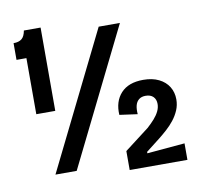

<svg xmlns="http://www.w3.org/2000/svg" viewBox="-82 -791 958 917"><g transform="rotate(-10 397.5 -332.0)"><path d="M81 -300V-572H33V-653Q59 -653 73 -664.5Q87 -676 92 -704H173V-300ZM121 0 447 -660H550L224 0ZM474 40V-52L593 -143Q613 -161 628 -178Q643 -195 651.5 -212.5Q660 -230 660 -248Q660 -270 647 -283Q634 -296 610 -296Q590 -296 577.5 -286Q565 -276 560.5 -258.5Q556 -241 558 -216L471 -228Q467 -293 503.5 -333Q540 -373 612 -373Q656 -373 687.5 -357.5Q719 -342 735.5 -315Q752 -288 752 -254Q752 -226 741.5 -201.5Q731 -177 714.5 -156Q698 -135 678 -117Q658 -99 639 -84L571 -31V-24L754 -40V40Z"/></g></svg>

Font: Bricolage Grotesque SemiCondensed Medium
Style: Regular
Weight: 500
Width: 4
Designer: Mathieu Triay
Foundry: Atelier Triay
Version: Version 1.001;gftools[0.9.33.dev8+g029e19f]